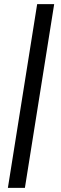

<svg xmlns="http://www.w3.org/2000/svg" viewBox="-20 -725 293 925"><path d="M18 180 159 -705H241L100 180Z"/></svg>

Font: Nunito Sans 10pt Condensed Medium
Style: Italic
Weight: 500
Width: 3
Italic angle: -9°
Designer: Vernon Adams
Foundry: Vernon Adams
Version: Version 3.101;gftools[0.9.27]